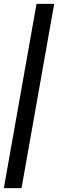

<svg xmlns="http://www.w3.org/2000/svg" viewBox="-45 -770 302 999"><path d="M-25 209 145 -750H237L67 209Z"/></svg>

Font: Cabin VF Beta
Style: Italic
Weight: 400
Italic angle: -7°
Designer: Pablo Impallari
Foundry: Pablo Impallari. http://www.impallari.com Igino Marini. http://www.ikern.com
Version: Version 2.300